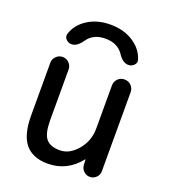

<svg xmlns="http://www.w3.org/2000/svg" viewBox="-139 -855 848 965"><g transform="rotate(20 284.5 -372.5)"><path d="M476 -637Q481 -621 469 -608Q457 -595 439 -595Q408 -595 383 -634Q352 -680 287 -680Q222 -680 191 -634Q164 -595 135 -595Q117 -595 105 -608Q93 -621 98 -637Q114 -689 165 -722Q216 -755 287 -755Q358 -755 409 -722Q460 -689 476 -637ZM227 10Q147 10 107 -38Q67 -86 67 -190V-471Q67 -491 81.5 -505.5Q96 -520 116 -520Q136 -520 150.5 -505.5Q165 -491 165 -471V-200Q165 -129 187.5 -101.5Q210 -74 262 -74Q313 -74 355 -123.5Q397 -173 397 -240V-470Q397 -491 411.5 -505.5Q426 -520 447 -520Q468 -520 482.5 -505.5Q497 -491 497 -470V-47Q497 -28 483 -14Q469 0 449 0Q430 0 416 -13.5Q402 -27 401 -47L400 -74Q400 -75 399 -75Q398 -75 397 -74Q330 10 227 10Z"/></g></svg>

Font: Rounded Mplus 1c Medium
Style: Regular
Weight: 500
Version: Version 1.059.20150529